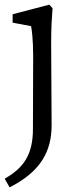

<svg xmlns="http://www.w3.org/2000/svg" viewBox="-26 -530 337 822"><path d="M-6 235 15 272C146 206 195 120 195 6L193 -345C193 -414 196 -455 199 -495L185 -510L28 -469V-433L107 -418C110 -406 116 -358 116 -290L115 22C115 130 77 188 -6 235Z"/></svg>

Font: TPK Tissa Web Quiz
Style: Regular
Weight: 400
Designer: Jacques Le Bailly, Suppakit Chalermlarp | Katatrad Co.,Ltd.
Foundry: Jacques Le Bailly, Cadson Demak Co.,Ltd.
Version: Version 5.000;Glyphs 3.1.2 (3151)